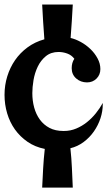

<svg xmlns="http://www.w3.org/2000/svg" viewBox="-30 -734 478 857"><path d="M428.7 -268.6Q428.7 -237.3 418.5 -206.1Q408.2 -174.8 389.2 -147.5Q370.1 -120.1 343.3 -100.1Q316.4 -80.1 284.2 -72.3Q289.1 -27.3 291 16.1Q293 59.6 294.9 103.5H158.2Q160.2 60.5 162.6 17.6Q165 -25.4 169.9 -69.3Q126 -78.1 92.8 -101.1Q59.6 -124 36.6 -156.2Q13.7 -188.5 2 -228Q-9.8 -267.6 -9.8 -310.5Q-9.8 -353.5 2.4 -393.1Q14.6 -432.6 37.1 -465.3Q59.6 -498 92.8 -522.5Q126 -546.9 168 -558.6Q165 -597.7 162.6 -636.2Q160.2 -674.8 158.2 -713.9H294.9Q293 -676.8 290.5 -639.2Q288.1 -601.6 285.2 -564.5Q306.6 -559.6 330.1 -546.9Q353.5 -534.2 373 -515.6Q392.6 -497.1 405.3 -473.6Q418 -450.2 418 -425.8Q418 -400.4 400.9 -383.3Q383.8 -366.2 358.4 -366.2Q330.1 -366.2 310.1 -383.8Q290 -401.4 290 -429.7Q290 -454.1 301.8 -471.7Q289.1 -488.3 270 -495.1Q251 -502 231.4 -502Q197.3 -502 174.3 -482.9Q151.4 -463.9 138.2 -436Q125 -408.2 119.6 -376.5Q114.3 -344.7 114.3 -318.4Q114.3 -284.2 122.6 -253.9Q130.9 -223.6 147.9 -200.2Q165 -176.8 190.9 -163.1Q216.8 -149.4 252.9 -149.4H255.9Q284.2 -149.4 310.1 -160.2Q335.9 -170.9 357.9 -188.5Q379.9 -206.1 397.9 -228.5Q416 -251 428.7 -274.4Z"/></svg>

Font: Fontdiner Swanky
Style: Regular
Weight: 400
Designer: Font Diner, Inc
Foundry: Font Diner, Inc
Version: Version 1.001